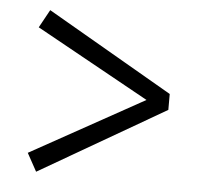

<svg xmlns="http://www.w3.org/2000/svg" viewBox="-41 -573 569 541"><g transform="rotate(5 244.0 -302.5)"><path d="M436 -325V-280L80 -74L52 -125L384 -309V-296L52 -480L80 -531Z"/></g></svg>

Font: Lisu Bosa Light
Style: Regular
Weight: 300
Designer: David Morse, Annie Olsen, Victor Gaultney, Frank Grießhammer (Latin)
Foundry: SIL International
Version: Version 2.000